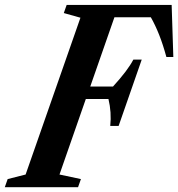

<svg xmlns="http://www.w3.org/2000/svg" viewBox="-75 -782 744 802"><path d="M-55 0 -43 -34 32 -53 261 -708 191.5 -727.5 203.5 -761.5H642L649 -544H620Q606 -595.5 590 -636Q574 -676.5 555 -710H403L302 -420.5H397Q427.5 -454 448.8 -482Q470 -510 482 -533H517L420.5 -256H385.5Q391.5 -312.5 378 -368.5H283.5L173.5 -53L263 -34L251 0Z"/></svg>

Font: Libre Caslon Condensed Bold
Style: Italic
Weight: 700
Italic angle: -22.583°
Designer: Pablo Impallari, Rodrigo Fuenzalida, Katja Schimmel, Ertekin Erdin
Foundry: Pablo Impallari, Rodrigo Fuenzalida
Version: Version 2.000; ttfautohint (v1.8.4.7-5d5b);gftools[0.9.33]